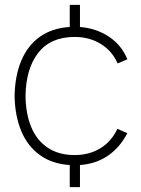

<svg xmlns="http://www.w3.org/2000/svg" viewBox="-20 -740 579 790"><path d="M267 -61Q194.5 -65.5 144 -102Q93.5 -138.5 67.5 -200.8Q41.5 -263 40 -345Q41.5 -428.5 67.8 -490.8Q94 -553 144.2 -588.8Q194.5 -624.5 267 -629V-720H309V-629Q377 -623.5 429 -588.5Q481 -553.5 504 -496L464 -479Q441.5 -530.5 394.8 -559.2Q348 -588 287 -588Q188.5 -588 137.5 -522.8Q86.5 -457.5 85 -345Q86 -270.5 109 -216Q132 -161.5 177 -131.8Q222 -102 287 -102Q347 -102 392.8 -129.8Q438.5 -157.5 463 -210L504 -192Q472.5 -132 423.2 -98.8Q374 -65.5 309 -61V30H267Z"/></svg>

Font: Hauora
Style: Regular
Weight: 400
Designer: Wayne Shih
Foundry: WCYS
Version: Version 1.001